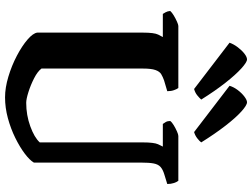

<svg xmlns="http://www.w3.org/2000/svg" viewBox="-142 -882 1023 780"><g transform="rotate(90 370.0 -491.5)"><path d="M375 0Q336 0 291 -13.5Q246 -27 206 -48Q166 -69 140 -91.5Q114 -114 112 -131V-560Q112 -606 120 -622Q128 -638 130 -641H36Q34 -644 29.5 -652Q25 -660 24 -671Q30 -678 42.5 -685.5Q55 -693 67.5 -698.5Q80 -704 85 -704H337Q341 -699 345.5 -687Q350 -675 350 -659L306 -646Q292 -641 281 -634.5Q270 -628 264 -611Q258 -594 258 -560V-148Q270 -132 297.5 -118Q325 -104 353.5 -95Q382 -86 397 -86Q447 -86 492.5 -102.5Q538 -119 558 -141V-559Q558 -605 565.5 -621.5Q573 -638 575 -641H483Q480 -645 475.5 -652.5Q471 -660 471 -671Q476 -678 488.5 -685.5Q501 -693 513.5 -698.5Q526 -704 532 -704H714Q719 -698 723 -686Q727 -674 727 -659L688 -647Q668 -641 657.5 -631.5Q647 -622 643.5 -603.5Q640 -585 640 -552V-117Q630 -100 603.5 -80Q577 -60 539.5 -41.5Q502 -23 459.5 -11.5Q417 0 375 0ZM341 -768 153 -912Q159 -929 171.5 -945.5Q184 -962 197.5 -972.5Q211 -983 221 -983Q232 -983 257.5 -960Q283 -937 316 -895Q349 -853 384 -797Q378 -790 367 -781Q356 -772 341 -768ZM516 -768 328 -912Q333 -929 345.5 -945.5Q358 -962 372 -972.5Q386 -983 395 -983Q407 -983 432.5 -960Q458 -937 490.5 -895Q523 -853 558 -797Q553 -790 541.5 -781Q530 -772 516 -768Z"/></g></svg>

Font: Texturina 72pt ExtraBold
Style: Regular
Weight: 800
Designer: Guillermo Torres Carreño
Foundry: Omnibus-Type
Version: Version 1.002; ttfautohint (v1.8.3)